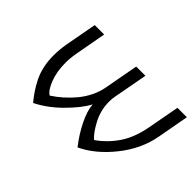

<svg xmlns="http://www.w3.org/2000/svg" viewBox="-94 -812 1090 1090"><g transform="rotate(45 450.5 -267.0)"><path d="M161.1 -546.9H236.8L202.1 -356.9Q194.8 -316.4 194.8 -278.8Q194.8 -208.5 215.6 -153.8Q236.3 -99.1 263.2 -83Q294.9 -103.5 324.2 -129.2Q353.5 -154.8 381.1 -187.3Q408.7 -219.7 428.7 -259.5Q448.7 -299.3 456.1 -340.8L494.1 -546.9H567.9L529.8 -340.8Q525.9 -320.8 525.9 -296.9Q525.9 -228.5 557.9 -168Q589.8 -107.4 620.1 -83Q685.1 -128.4 728.8 -194.1Q772.5 -259.8 790 -356.9L825.2 -546.9H900.9L866.2 -356.9Q844.7 -238.3 762.7 -135.5Q680.7 -32.7 583 13.2Q537.1 -45.4 505.9 -108.6Q474.6 -171.9 471.2 -220.2Q440.4 -162.1 371.1 -93Q301.8 -23.9 226.1 13.2Q202.1 -16.6 186 -40.5Q169.9 -64.5 152.3 -98.9Q134.8 -133.3 126 -174.1Q117.2 -214.8 117.2 -261.2Q117.2 -304.2 126 -356.9Z"/></g></svg>

Font: Involve
Style: Italic
Weight: 400
Italic angle: -10.5°
Designer: Stefan Peev
Foundry: Context Ltd.
Version: Version 1.001